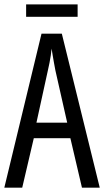

<svg xmlns="http://www.w3.org/2000/svg" viewBox="-20 -870 482 890"><path d="M359.9 0 306.2 -229.5H136.7L83 0H0L172.4 -713.9H266.6L442.4 0ZM291.5 -301.3 236.8 -543.5Q233.4 -561.5 230.2 -578.9Q227.1 -596.2 224.4 -612.5Q221.7 -628.9 219.2 -644.5Q217.8 -628.9 215.3 -612.3Q212.9 -595.7 209.5 -578.9Q206.1 -562 202.1 -544.4L148.9 -301.3ZM339.8 -849.6V-792H101.1V-849.6Z"/></svg>

Font: Open Sans Condensed
Style: Regular
Weight: 400
Width: 3
Designer: Monotype Design Team
Foundry: Monotype Imaging Inc.
Version: Version 3.000